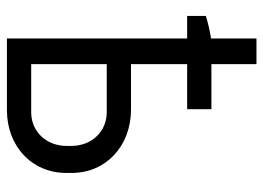

<svg xmlns="http://www.w3.org/2000/svg" viewBox="-123 -637 760 554"><g transform="rotate(90 257.0 -360.0)"><path d="M165 -520H295V-590H165V-720H91V-589C70 -586 46 -580 26 -574V-520H91V0H298C402 0 479 -72 479 -171V-187C479 -286 401 -358 296 -358H165ZM165 -70V-288H304C359 -288 401 -245 401 -186V-172C401 -113 359 -70 304 -70Z"/></g></svg>

Font: Fixel Text Regular
Style: Regular
Weight: 400
Width: 4
Designer: AlfaBravo + MacPaw
Foundry: Kyrylo Tkachov, Marchela Mozhyna, Serhii Makarenko, Maria Weinstein, Zakhar Kryvoshyya
Version: Version 1.211